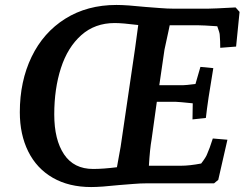

<svg xmlns="http://www.w3.org/2000/svg" viewBox="-20 -740 1000 775"><path d="M60 -287Q60 -412 107.5 -510.5Q155 -609 243.5 -664.5Q332 -720 450 -720Q491 -720 567 -712Q595 -710 625.5 -707.5Q656 -705 681 -705H819Q839 -705 931 -710L947 -692L933 -552L869 -547Q869 -573 867 -599Q867 -607 857 -634Q799 -638 780 -638H665L660 -614L644 -540L623 -396H718Q729 -396 769 -401L789 -470L841 -465Q818 -330 811 -264L757 -258L758 -323Q700 -329 690 -329H613L592 -178Q585 -139 581 -71H710Q745 -71 792 -80Q812 -106 816 -118Q826 -140 839 -181L898 -176L861 -14L844 0H730H573Q547 0 517.5 2.5Q488 5 461 7Q387 15 348 15Q258 15 193 -22.5Q128 -60 94 -128.5Q60 -197 60 -287ZM356 -58Q396 -58 452 -65L467 -148L525 -543L538 -639Q474 -647 443 -647Q363 -647 308 -598Q253 -549 226 -465.5Q199 -382 199 -278Q199 -176 238.5 -117Q278 -58 356 -58Z"/></svg>

Font: Andada Pro
Style: Bold Italic
Weight: 700
Italic angle: -7°
Designer: Carolina Giovagnoli
Foundry: Huerta Tipografica
Version: Version 3.005; ttfautohint (v1.8.4)